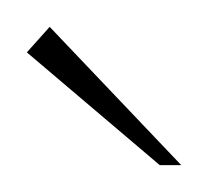

<svg xmlns="http://www.w3.org/2000/svg" viewBox="-20 -583 155 143"><path d="M99 -460 0 -544 17 -563 115 -460Z"/></svg>

Font: Genos Thin
Style: Regular
Weight: 100
Designer: Robert E. Leuschke
Foundry: Robert E. Leuschke
Version: Version 1.010